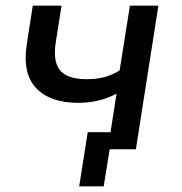

<svg xmlns="http://www.w3.org/2000/svg" viewBox="-20 -524 638 674"><path d="M344 130H258L288 -60H368L389 -195Q328 -163 255 -163Q156 -163 107 -214.5Q58 -266 74 -369L95 -504H196L176 -377Q165 -308 191 -277Q217 -246 284 -246Q318 -246 345.5 -253Q373 -260 400 -277L436 -504H536L457 0H365Z"/></svg>

Font: Winston Medium
Style: Italic
Weight: 500
Italic angle: -9°
Designer: Original fonts by Vernon Adams / Changes by Cristiano Sobral
Foundry: Original fonts by Vernon Adams / Changes by Cristiano Sobral
Version: Version 2.503;July 17, 2020;FontCreator 13.0.0.2655 64-bit